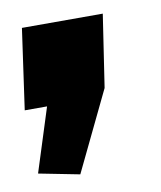

<svg xmlns="http://www.w3.org/2000/svg" viewBox="-52 -235 376 449"><g transform="rotate(-10 135.5 -10.5)"><path d="M221 -191 195 -19 104 170 7 151 55 0H2L29 -191Z"/></g></svg>

Font: Pathway Extreme Condensed Black
Style: Italic
Weight: 900
Width: 3
Italic angle: -8°
Version: Version 1.001;gftools[0.9.26]